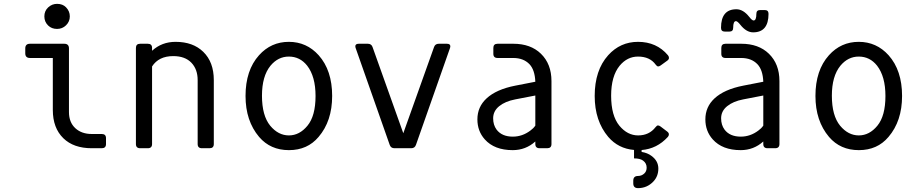

<svg xmlns="http://www.w3.org/2000/svg" viewBox="-20 -762 4728 987"><path d="M451.7 0Q358.4 0 305.7 -51.3Q251.5 -104 251.5 -196.8V-463.9H134.3Q109.9 -463.9 109.9 -487.8V-513.2Q109.9 -537.1 134.3 -537.1H310.1Q334.5 -537.1 334.5 -513.2V-186Q334.5 -133.3 367.2 -103Q399.4 -73.2 451.7 -73.2H502.9Q524.9 -73.2 524.9 -51.8V-21.5Q524.9 0 502.9 0ZM273.4 -742.2Q302.2 -742.2 319.3 -724.6Q338.9 -704.6 338.9 -677.7Q338.9 -650.9 319.3 -631.8Q300.3 -613.3 273.4 -613.3Q245.6 -613.3 227.5 -630.9Q208 -649.9 208 -677.7Q208 -705.6 227.5 -723.9Q247.1 -742.2 273.4 -742.2Z M700.7 0Q678.7 0 678.7 -21.5V-515.6Q678.7 -537.1 700.7 -537.1H739.7Q761.7 -537.1 761.7 -515.6V-501Q811.5 -546.9 882.8 -546.9Q972.2 -546.9 1024.9 -495.6Q1079.1 -442.9 1079.1 -350.1V-21.5Q1079.1 0 1057.1 0H1018.1Q996.1 0 996.1 -21.5V-350.1Q996.1 -405.8 963.9 -439.5Q931.2 -473.6 870.6 -473.6Q795.9 -473.6 761.7 -420.4V-21.5Q761.7 0 739.7 0Z M1560.5 -115.7Q1602.1 -166 1602.1 -268.6Q1602.1 -368.7 1559.1 -424.3Q1522 -471.2 1464.8 -471.2Q1409.7 -471.2 1370.6 -424.3Q1326.7 -370.6 1326.7 -270Q1326.7 -167.5 1369.1 -115.7Q1410.6 -65.9 1465.1 -65.9Q1519.5 -65.9 1560.5 -115.7ZM1312 -58.1Q1242.2 -140.6 1242.2 -268.6Q1242.2 -400.9 1311.5 -478Q1373.5 -546.9 1464.8 -546.9Q1556.2 -546.9 1618.2 -478Q1687.5 -400.4 1687.5 -268.6Q1687.5 -139.6 1617.7 -58.1Q1560.5 9.8 1465.3 9.8Q1370.1 9.8 1312 -58.1Z M2007.8 0Q1989.3 0 1983.4 -17.1L1808.6 -514.2Q1806.6 -519.5 1806.6 -524.4Q1806.6 -537.1 1824.7 -537.1H1870.6Q1889.2 -537.1 1895 -520.5L2053.2 -77.1L2211.4 -520.5Q2217.3 -537.1 2235.8 -537.1H2276.9Q2294.9 -537.1 2294.9 -524.4Q2294.9 -519.5 2293 -514.2L2118.2 -17.1Q2112.3 0 2093.8 0Z M2753.9 0Q2731.9 0 2731.9 -21.5V-34.7Q2682.6 9.8 2615.7 9.8Q2521.5 9.8 2472.2 -45.4Q2434.1 -87.9 2434.1 -148.4Q2434.1 -212.4 2481 -255.9Q2531.2 -302.7 2629.4 -321.8L2731.9 -341.8Q2729.5 -402.8 2701.7 -432.1Q2670.9 -463.9 2618.7 -463.9H2538.1Q2516.1 -463.9 2516.1 -485.4V-515.6Q2516.1 -537.1 2538.1 -537.1H2618.7Q2708 -537.1 2760.7 -485.8Q2814.9 -433.1 2814.9 -345.2V-21.5Q2814.9 0 2793 0ZM2532.7 -95.7Q2560.1 -59.6 2616.2 -59.6Q2665 -59.6 2706.5 -90.8Q2721.7 -101.6 2731.9 -116.2V-271L2628.4 -251Q2577.1 -241.2 2546.1 -216.1Q2515.1 -190.9 2515.1 -153.8Q2515.1 -119.6 2532.7 -95.7Z M3239.3 8.8Q3158.7 2 3106.9 -58.1Q3037.1 -140.6 3037.1 -268.6Q3037.1 -400.9 3106.4 -478Q3168.5 -546.9 3259.8 -546.9Q3355.5 -546.9 3413.6 -478Q3418.9 -471.7 3418.9 -464.4Q3418.9 -456.5 3410.2 -450.2L3376.5 -425.8Q3369.1 -420.4 3363.3 -420.4Q3356.9 -420.9 3350.6 -429.7Q3320.8 -471.2 3259.8 -471.2Q3204.6 -471.2 3165.5 -424.3Q3121.6 -370.6 3121.6 -270Q3121.6 -167.5 3164.1 -115.7Q3205.6 -65.9 3260.3 -65.9Q3316.9 -65.9 3349.6 -107.9Q3356.9 -117.2 3362.3 -117.2Q3368.2 -117.2 3375.5 -111.8L3409.7 -85.9Q3418.5 -79.1 3418.5 -71.5Q3418.5 -64 3413.1 -58.1Q3357.4 2.9 3278.3 9.3V19Q3308.6 23.9 3328.6 39.1Q3364.3 64.9 3364.3 104.5Q3364.3 144 3338.9 170.9Q3306.6 205.1 3259.8 205.1Q3235.4 205.1 3235.4 180.7V167Q3235.4 142.6 3259.8 142.6Q3278.3 142.6 3292 129.9Q3304.2 118.7 3304.2 99.6Q3304.2 77.1 3285.6 63.5Q3270 52.2 3239.3 52.2Z M3887.7 -710.4H3911.1Q3930.7 -710.4 3930.7 -690.9Q3930.7 -595.7 3851.6 -595.7Q3816.9 -595.7 3786.1 -634.3Q3771 -653.3 3763.2 -653.3Q3749 -653.3 3749 -619.1Q3749 -599.6 3729.5 -599.6H3706.1Q3686.5 -599.6 3686.5 -619.1Q3686.5 -714.4 3765.6 -714.4Q3800.3 -714.4 3831.1 -675.8Q3845.7 -656.7 3854 -656.7Q3868.2 -656.7 3868.2 -690.9Q3868.2 -710.4 3887.7 -710.4ZM3925.8 0Q3903.8 0 3903.8 -21.5V-34.7Q3854.5 9.8 3787.6 9.8Q3693.4 9.8 3644 -45.4Q3606 -87.9 3606 -148.4Q3606 -212.4 3652.8 -255.9Q3703.1 -302.7 3801.3 -321.8L3903.8 -341.8Q3901.4 -402.8 3873.5 -432.1Q3842.8 -463.9 3790.5 -463.9H3710Q3688 -463.9 3688 -485.4V-515.6Q3688 -537.1 3710 -537.1H3790.5Q3879.9 -537.1 3932.6 -485.8Q3986.8 -433.1 3986.8 -345.2V-21.5Q3986.8 0 3964.8 0ZM3704.6 -95.7Q3731.9 -59.6 3788.1 -59.6Q3836.9 -59.6 3878.4 -90.8Q3893.6 -101.6 3903.8 -116.2V-271L3800.3 -251Q3749 -241.2 3718 -216.1Q3687 -190.9 3687 -153.8Q3687 -119.6 3704.6 -95.7Z M4490.2 -115.7Q4531.7 -166 4531.7 -268.6Q4531.7 -368.7 4488.8 -424.3Q4451.7 -471.2 4394.5 -471.2Q4339.4 -471.2 4300.3 -424.3Q4256.3 -370.6 4256.3 -270Q4256.3 -167.5 4298.8 -115.7Q4340.3 -65.9 4394.8 -65.9Q4449.2 -65.9 4490.2 -115.7ZM4241.7 -58.1Q4171.9 -140.6 4171.9 -268.6Q4171.9 -400.9 4241.2 -478Q4303.2 -546.9 4394.5 -546.9Q4485.8 -546.9 4547.9 -478Q4617.2 -400.4 4617.2 -268.6Q4617.2 -139.6 4547.4 -58.1Q4490.2 9.8 4395 9.8Q4299.8 9.8 4241.7 -58.1Z"/></svg>

Font: Simply Mono
Style: Book
Weight: 400
Designer: Wojciech Kalinowski "wmk69" (wmk69@o2.pl)
Foundry: Wojciech Kalinowski "wmk69" (wmk69@o2.pl)
Version: Version 1.0.0